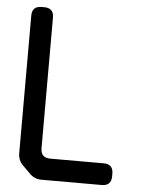

<svg xmlns="http://www.w3.org/2000/svg" viewBox="-52 -751 589 802"><g transform="rotate(5 242.5 -350.5)"><path d="M102 -12Q123 9 151 9H405Q445 9 445 -31V-42Q445 -82 405 -82H181Q141 -82 141 -122V-670Q141 -710 101 -710H90Q50 -710 50 -670V-93Q50 -64 70 -44Z"/></g></svg>

Font: WDXL Lubrifont JP N
Style: Regular
Weight: 400
Designer: [WDXL Lubrifont] Copyright 2020-2022 (c) NightFurySL2001, Skr-ZERO; [ZCOOL QingKe HuangYou] Copyright 2018-2022 (c) The 
Version: Version 2.001;hotconv 1.1.1;makeotfexe 2.6.0